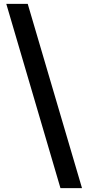

<svg xmlns="http://www.w3.org/2000/svg" viewBox="-20 -800 457 997"><path d="M12.7 -779.8H124L405.8 176.8H293.9Z"/></svg>

Font: Merriweather
Style: Heavy Italic
Weight: 900
Italic angle: -7°
Designer: Eben Sorkin
Foundry: Eben Sorkin
Version: Version 1.001